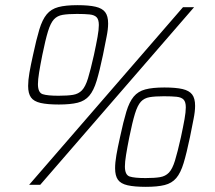

<svg xmlns="http://www.w3.org/2000/svg" viewBox="-20 -716 835 744"><path d="M93 0 689 -688H732L136 0ZM208 -311Q164 -311 137.5 -317Q111 -323 100 -338.5Q89 -354 89 -383Q89 -405 94 -434Q99 -463 108 -503Q121 -564 132.5 -602Q144 -640 161 -660.5Q178 -681 206 -688.5Q234 -696 280 -696Q324 -696 350 -690Q376 -684 387.5 -669Q399 -654 399 -625Q399 -603 393 -573.5Q387 -544 379 -503Q366 -441 354.5 -403Q343 -365 326 -345Q309 -325 281 -318Q253 -311 208 -311ZM207 -345Q242 -345 263 -348.5Q284 -352 297.5 -366Q311 -380 321 -412.5Q331 -445 344 -503Q353 -545 358 -573Q363 -601 363 -619Q363 -640 354.5 -649Q346 -658 327.5 -660Q309 -662 278 -662Q244 -662 223 -658.5Q202 -655 189 -641Q176 -627 166 -594.5Q156 -562 144 -503Q136 -463 131.5 -435Q127 -407 127 -390Q127 -357 145.5 -351Q164 -345 207 -345ZM545 8Q501 8 474.5 2Q448 -4 437 -19.5Q426 -35 426 -64Q426 -86 431 -115Q436 -144 445 -184Q458 -245 469.5 -283Q481 -321 498 -341.5Q515 -362 543 -369.5Q571 -377 617 -377Q661 -377 687 -371Q713 -365 724.5 -350Q736 -335 736 -306Q736 -284 730 -254.5Q724 -225 716 -184Q703 -122 691.5 -84Q680 -46 663 -26Q646 -6 618 1Q590 8 545 8ZM544 -26Q579 -26 600 -29.5Q621 -33 634.5 -47Q648 -61 658 -93.5Q668 -126 681 -184Q690 -226 695 -254Q700 -282 700 -300Q700 -321 691.5 -330Q683 -339 664.5 -341Q646 -343 615 -343Q581 -343 560 -339.5Q539 -336 526 -322Q513 -308 503 -275.5Q493 -243 481 -184Q473 -144 468.5 -116Q464 -88 464 -71Q464 -38 482.5 -32Q501 -26 544 -26Z"/></svg>

Font: Saira Thin
Style: Italic
Weight: 100
Italic angle: -12°
Designer: Hector Gatti with collaboration of the Omnibus-Type team
Foundry: Omnibus-Type
Version: Version 1.101